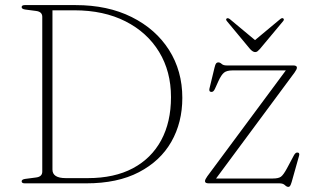

<svg xmlns="http://www.w3.org/2000/svg" viewBox="-20 -720 1229 754"><path d="M65 -8Q65 -15.5 79.5 -17.5L121.5 -23Q146 -26 146 -46V-654Q146 -674 121.5 -677L79.5 -682.5Q65 -684.5 65 -692Q65 -700 77.5 -700H277Q403 -700 497.2 -653Q591.5 -606 643.8 -523.8Q696 -441.5 696 -335.5Q696 -239 652.8 -163.2Q609.5 -87.5 525.5 -43.8Q441.5 0 318.5 0H77.5Q65 0 65 -8ZM325 -20.5Q429 -20.5 501.8 -59.2Q574.5 -98 613 -169.2Q651.5 -240.5 651.5 -338.5Q651.5 -439.5 604.8 -516.2Q558 -593 472.8 -636.2Q387.5 -679.5 272 -679.5H186V-54Q186 -20.5 238.5 -20.5ZM1137 -435.5 828.5 -19H1051.5Q1073.5 -19 1083.2 -26Q1093 -33 1107 -59L1134.5 -110.5Q1140.5 -121 1147 -121Q1158 -121 1154.5 -108.5L1125.5 -5.5Q1122 6 1119.2 10Q1116.5 14 1112.5 14Q1106 14 1098.8 7Q1091.5 0 1077.5 0H799.5Q785 0 785 -8.5Q785 -15 794 -27.5L1102.5 -443.5H893.5Q870.5 -443.5 859.8 -434.8Q849 -426 838 -402L824 -371Q818.5 -359 811 -359Q799.5 -359 802.5 -372L822.5 -454.5Q825.5 -467.5 828.8 -471.2Q832 -475 837 -475Q844 -475 850.5 -469Q857 -463 870 -463H1131.5Q1146 -463 1146 -454.5Q1146 -448 1137 -435.5ZM1000.5 -527.5Q995.5 -522 991.5 -518.8Q987.5 -515.5 982 -515.5Q973 -515.5 962 -527.5L871.5 -636.5Q865 -644 870.5 -647.5Q875 -650.5 882.5 -645L981.5 -562.5L1080.5 -645Q1088 -651 1092.5 -647.5Q1097.5 -643.5 1091.5 -636.5Z"/></svg>

Font: Fraunces 9pt S000 Thin
Style: Regular
Weight: 100
Version: Version 1.000; ttfautohint (v1.8.3)